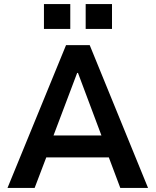

<svg xmlns="http://www.w3.org/2000/svg" viewBox="-20 -928 769 948"><path d="M17 0 306 -705H423L711 0H574L500 -197L554 -151H173L226 -197L151 0ZM361 -568 234 -232 214 -259H512L491 -232L365 -568ZM403 -785V-908H533V-785ZM197 -785V-908H327V-785Z"/></svg>

Font: Nunito Sans 7pt SemiCondensed
Style: Bold
Weight: 700
Width: 4
Designer: Vernon Adams
Foundry: Vernon Adams
Version: Version 3.101;gftools[0.9.27]